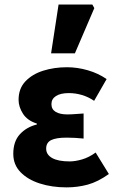

<svg xmlns="http://www.w3.org/2000/svg" viewBox="-20 -799 511 831"><path d="M267.8 12Q204.7 12 152.1 -4.9Q99.6 -21.9 68.5 -54.2Q37.5 -86.4 37.5 -133.1Q37.5 -187.1 66.2 -218.1Q94.8 -249.1 139.5 -260.2V-264.2Q98.4 -277.1 79.4 -306.9Q60.4 -336.7 60.4 -366.9Q60.4 -415.7 89.9 -446.8Q119.3 -477.9 166.9 -493Q214.5 -508 269.8 -508Q314.8 -508 360.3 -494.8Q405.8 -481.6 441.4 -456.7L387.4 -362.6Q362 -379.8 334.4 -387.9Q306.7 -396.1 278.1 -396.1Q242 -396.1 222.3 -383.4Q202.6 -370.7 202.6 -348.4Q202.6 -325.9 220.9 -314.9Q239.2 -303.8 271.4 -303.8Q287.5 -303.8 305.9 -305.3Q324.4 -306.8 341.8 -307.8V-199.3Q324 -201.3 304.8 -202.3Q285.7 -203.3 268.7 -203.3Q222.7 -203.3 201.2 -192.5Q179.8 -181.7 179.8 -155.8Q179.8 -129.6 205.8 -115Q231.8 -100.4 281.6 -100.4Q305.6 -100.4 335.2 -109Q364.8 -117.6 394 -138.8L451.2 -45.8Q403.5 -11.8 359.6 0.1Q315.6 12 267.8 12ZM201.1 -568.2 233.5 -779.4H379.6L388.2 -763.9L304.2 -568.2Z"/></svg>

Font: Source Sans 3 VF
Style: Regular
Weight: 200
Designer: Paul D. Hunt
Foundry: Adobe
Version: Version 3.046;hotconv 1.0.118;makeotfexe 2.5.65603